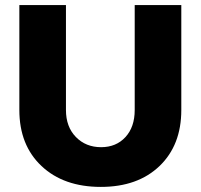

<svg xmlns="http://www.w3.org/2000/svg" viewBox="-20 -721 789 754"><path d="M239 -289Q239 -223 278 -183Q317 -143 377 -143Q436 -143 472.5 -182.5Q509 -222 509 -289V-701H692V-289Q692 -151 606.5 -69Q521 13 376 13Q230 13 143 -69Q56 -151 56 -289V-701H239Z"/></svg>

Font: Montserrat arm
Style: Bold
Weight: 700
Designer: Julieta Ulanovsky
Foundry: Julieta Ulanovsky
Version: Version 6.000;PS 006.000;hotconv 1.0.88;makeotf.lib2.5.64775